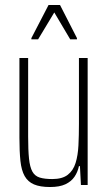

<svg xmlns="http://www.w3.org/2000/svg" viewBox="-20 -743 433 771"><path d="M181 8Q141 8 116.5 -2.5Q92 -13 79 -36Q66 -59 62 -97Q58 -135 58 -190V-510H93V-195Q93 -140 96.5 -106Q100 -72 110 -54Q120 -36 139.5 -30Q159 -24 190 -24Q230 -24 252 -41Q274 -58 283.5 -88.5Q293 -119 295 -159.5Q297 -200 297 -246V-510H332V0H305L301 -76H297Q292 -52 279 -33Q266 -14 242.5 -3Q219 8 181 8ZM106 -585V-590L175 -723H221L289 -590V-585H262L198 -693L133 -585Z"/></svg>

Font: Saira ExtraCondensed Thin
Style: Regular
Weight: 250
Width: 2
Designer: Hector Gatti with collaboration of the Omnibus-Type team
Foundry: Omnibus-Type
Version: Version 1.101